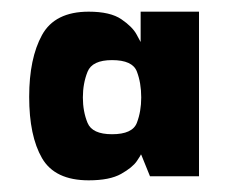

<svg xmlns="http://www.w3.org/2000/svg" viewBox="-20 -715 390 329"><path d="M132 -406Q74 -406 52 -444Q30 -482 30 -549Q30 -615 52 -655Q74 -695 132 -695Q169 -695 188 -682Q207 -669 214 -656Q221 -643 221 -643V-695H321V-413H237L222 -450H221Q222 -450 214.5 -439Q207 -428 187.5 -417Q168 -406 132 -406ZM172 -485Q207 -485 214.5 -504.5Q222 -524 222 -548Q222 -573 214.5 -592.5Q207 -612 172 -612Q138 -612 130 -592Q122 -572 122 -548Q122 -524 130 -504.5Q138 -485 172 -485Z"/></svg>

Font: Darker Grotesque Light Black
Style: Regular
Weight: 900
Version: Version 1.000;gftools[0.9.28]